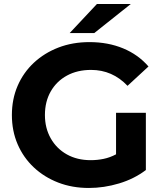

<svg xmlns="http://www.w3.org/2000/svg" viewBox="-20 -921 811 953"><path d="M421 12Q338 12 268.5 -15Q199 -42 147.5 -90.5Q96 -139 67.5 -205Q39 -271 39 -350Q39 -429 67.5 -495Q96 -561 148 -609.5Q200 -658 270 -685Q340 -712 424 -712Q516 -712 591 -681Q666 -650 717 -591L613 -495Q538 -574 432 -574Q364 -574 312.5 -546Q261 -518 232 -467.5Q203 -417 203 -350Q203 -285 232 -234Q261 -183 312 -154.5Q363 -126 430 -126Q463 -126 494.5 -132.5Q526 -139 556 -155V-361H704V-77Q646 -33 571 -10.5Q496 12 421 12ZM326 -757 461 -901H629L448 -757Z"/></svg>

Font: Montserrat
Style: Bold
Weight: 700
Designer: Julieta Ulanovsky
Foundry: Julieta Ulanovsky
Version: Version 9.000; ttfautohint (v1.8.4.7-5d5b)